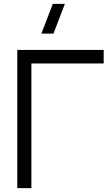

<svg xmlns="http://www.w3.org/2000/svg" viewBox="-20 -980 570 1000"><path d="M318 -960 258.5 -805H195.5L255 -960ZM143.5 0H70V-720H520V-649.5H143.5Z"/></svg>

Font: CCSD_manrope
Style: Regular
Weight: 400
Designer: Mikhail Sharanda
Foundry: Mikhail Sharanda
Version: Version 4.503